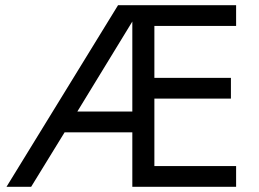

<svg xmlns="http://www.w3.org/2000/svg" viewBox="-20 -720 1000 740"><path d="M890 -80V0H490V-210H229L100 0H5L435 -700H890V-620H575V-420H870V-340H575V-80ZM278 -290H490V-637Z"/></svg>

Font: Von Book
Style: Regular
Weight: 400
Version: Version 4.000; ttfautohint (v1.8.4.7-5d5b)